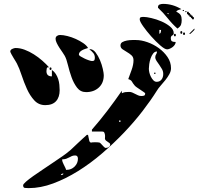

<svg xmlns="http://www.w3.org/2000/svg" viewBox="-20 -887 1040 988"><path d="M793 -850Q793 -861 802 -864Q811 -867 819 -867Q869 -867 913 -840Q908 -839 899 -836Q890 -833 887 -827Q905 -818 910 -808.5Q915 -799 915 -784Q915 -770 911.5 -760Q908 -750 893 -740Q866 -764 843 -793Q820 -822 793 -847ZM927 -833Q926 -830 923.5 -830Q921 -830 920 -833Q919 -836 923 -836Q927 -836 927 -833ZM940 -827Q939 -824 936.5 -824Q934 -824 933 -827Q933 -830 937 -830Q941 -830 940 -827ZM973 -800Q978 -800 978 -793.5Q978 -787 973 -787Q968 -787 968 -793H967Q962 -793 962 -800H960Q953 -800 955 -807H953Q948 -807 948 -813H947Q942 -813 942 -820Q942 -827 947 -827Q952 -827 952 -820H953Q960 -820 958 -813H960Q965 -813 965 -807H967Q972 -807 972 -800ZM847 -820H840L847 -813ZM884 -671Q884 -664 879.5 -657Q875 -650 868.5 -645Q862 -640 854 -636.5Q846 -633 840 -633Q828 -633 804.5 -653.5Q781 -674 757.5 -700.5Q734 -727 716.5 -752Q699 -777 699 -787Q699 -797 705 -798.5Q711 -800 719 -800Q733 -800 759 -794Q785 -788 810.5 -777Q836 -766 855 -750.5Q874 -735 874 -716Q874 -708 866.5 -704.5Q859 -701 859 -691Q859 -678 865 -674.5Q871 -671 884 -671ZM980 -740Q981 -739 981 -737Q981 -734 980 -733Q978 -731 970.5 -723Q963 -715 960 -713H953ZM800 -733V-713Q806 -715 807.5 -722Q809 -729 809 -733ZM913 -713Q908 -713 908 -720Q908 -727 913 -727Q918 -727 918 -720Q918 -713 913 -713ZM927 -707Q922 -707 922 -713.5Q922 -720 927 -720Q932 -720 932 -713.5Q932 -707 927 -707ZM880 -700Q875 -700 875 -706.5Q875 -713 880 -713Q885 -713 885 -706.5Q885 -700 880 -700ZM514 -500Q514 -460 488.5 -436.5Q463 -413 423 -413Q394 -413 376.5 -436Q359 -459 348 -490Q337 -521 329.5 -552.5Q322 -584 313 -600Q310 -606 302.5 -616.5Q295 -627 286.5 -640Q278 -653 272 -665.5Q266 -678 266 -687Q266 -697 273 -702Q280 -707 289 -707Q305 -707 327 -701.5Q349 -696 370 -686.5Q391 -677 408.5 -665Q426 -653 433 -640Q427 -638 419 -635.5Q411 -633 403.5 -629Q396 -625 391 -619.5Q386 -614 386 -606Q386 -602 395 -596.5Q404 -591 415.5 -585.5Q427 -580 438 -576.5Q449 -573 453 -573Q464 -573 466 -578Q468 -583 468 -590Q468 -604 460.5 -613.5Q453 -623 440 -633Q441 -634 443 -634Q459 -634 472 -617Q485 -600 494.5 -577.5Q504 -555 509 -532.5Q514 -510 514 -500ZM607 -407Q617 -412 625.5 -413Q634 -414 645 -414Q654 -414 661.5 -410.5Q669 -407 676 -403.5Q683 -400 690.5 -396.5Q698 -393 707 -393Q716 -393 721.5 -395Q727 -397 727 -407Q727 -408 719.5 -413.5Q712 -419 702.5 -425Q693 -431 684 -437.5Q675 -444 673 -447Q663 -459 659 -467Q655 -475 640 -480Q647 -499 657 -526.5Q667 -554 667 -577Q667 -593 656.5 -602.5Q646 -612 633.5 -619Q621 -626 610.5 -633.5Q600 -641 600 -653Q600 -665 610 -670.5Q620 -676 633.5 -678.5Q647 -681 660.5 -681Q674 -681 680 -681Q707 -681 738.5 -670Q770 -659 797 -639.5Q824 -620 842 -593.5Q860 -567 860 -536Q860 -521 851.5 -505.5Q843 -490 831 -475Q819 -460 806.5 -446Q794 -432 787 -420Q757 -372 714 -316Q671 -260 618 -204.5Q565 -149 505 -97.5Q445 -46 381.5 -6.5Q318 33 253.5 57Q189 81 128 81Q117 81 108 80Q99 79 99 66Q99 61 113.5 48Q128 35 151 19Q174 3 201.5 -15.5Q229 -34 255 -51.5Q281 -69 302 -83.5Q323 -98 333 -107Q339 -111 352 -123.5Q365 -136 380 -150Q395 -164 408 -176Q421 -188 427 -193H433L440 -160Q440 -159 443 -156.5Q446 -154 447 -153Q449 -154 455.5 -154.5Q462 -155 469.5 -155Q477 -155 484 -154.5Q491 -154 493 -153Q494 -153 498 -149Q502 -145 506.5 -140Q511 -135 515 -131Q519 -127 520 -127Q520 -126 522.5 -126Q525 -126 526 -126Q534 -126 540.5 -131Q547 -136 547 -143Q547 -148 543 -151Q539 -154 534.5 -157Q530 -160 525.5 -163.5Q521 -167 520 -173Q520 -176 520.5 -182Q521 -188 520 -194Q519 -200 516.5 -205Q514 -210 507 -210H453V-220Q495 -268 533 -318Q571 -368 607 -420ZM247 -527Q259 -519 267 -506.5Q275 -494 279.5 -480Q284 -466 285.5 -451Q287 -436 287 -423Q287 -387 268.5 -366.5Q250 -346 213 -346Q179 -346 156.5 -370.5Q134 -395 118.5 -429.5Q103 -464 91 -500.5Q79 -537 67 -560Q66 -562 61 -570.5Q56 -579 50 -588.5Q44 -598 39 -607.5Q34 -617 33 -620Q32 -630 42.5 -635Q53 -640 60 -640Q83 -640 107 -631Q131 -622 154 -607.5Q177 -593 197.5 -575Q218 -557 233 -540Q222 -543 220.5 -534.5Q219 -526 219 -521Q219 -494 247 -494ZM820 -506Q820 -520 813.5 -531.5Q807 -543 799.5 -553.5Q792 -564 785.5 -573.5Q779 -583 779 -593Q779 -601 783.5 -607.5Q788 -614 788 -622Q776 -622 768 -611.5Q760 -601 755 -586.5Q750 -572 748 -557Q746 -542 746 -533Q746 -525 748.5 -514Q751 -503 756.5 -492Q762 -481 769.5 -473.5Q777 -466 786 -466Q802 -466 811 -477.5Q820 -489 820 -506ZM240 -527Q235 -527 235 -533.5Q235 -540 240 -540Q245 -540 245 -533.5Q245 -527 240 -527ZM773 -507V-513H780V-507ZM600 -267H593V-260H600ZM323 -13Q347 -13 364 -30Q381 -47 381 -70Q381 -87 367 -87Q357 -87 350 -84Q343 -81 336 -77Q329 -73 320.5 -70Q312 -67 300 -67V-63Q300 -59 302.5 -52.5Q305 -46 308.5 -39Q312 -32 315.5 -25Q319 -18 320 -13ZM307 7Q306 6 303 6Q301 6 300 7Q296 8 293 13Q294 14 297 14Q299 14 300 13Q304 12 307 7Z"/></svg>

Font: Genkaimincho
Style: Regular
Weight: 800
Designer: Dr. Ken Lunde (project architect, glyph set definition & overall production); Masataka HATTORI \u670D \u90E8 \u6B63 \u8C
Foundry: Adobe Systems Incorporated
Version: Version 1.00